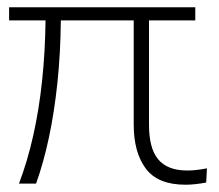

<svg xmlns="http://www.w3.org/2000/svg" viewBox="-20 -504 600 527"><path d="M489 3Q413 3 380 -41.5Q347 -86 347 -162V-448H147Q146 -356 137.5 -276Q129 -196 114.5 -127.5Q100 -59 79 0H32Q55 -60 71 -131Q87 -202 95.5 -282Q104 -362 105 -448H5V-484H516V-448H389V-161Q389 -130 395 -106.5Q401 -83 413.5 -67.5Q426 -52 446 -44Q466 -36 494 -36Q506 -36 519.5 -37.5Q533 -39 548 -42L546 -3Q530 0 516 1.5Q502 3 489 3Z"/></svg>

Font: Nunito Sans 12pt ExtraLight
Style: Regular
Weight: 200
Designer: Vernon Adams
Foundry: Vernon Adams
Version: Version 3.101;gftools[0.9.27]